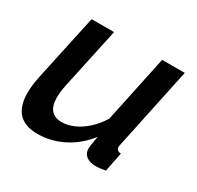

<svg xmlns="http://www.w3.org/2000/svg" viewBox="-121 -661 829 809"><g transform="rotate(30 293.0 -256.5)"><path d="M150 10Q28 10 28 -120Q28 -138 30.5 -158.5Q33 -179 38 -203L107 -523H216L152 -225Q145 -191 145 -165Q145 -84 214 -84Q243 -84 272.5 -97Q302 -110 330.5 -135.5Q359 -161 381 -197L450 -523H560L477 -130Q476 -125 475 -121.5Q474 -118 474 -115Q474 -95 497 -94L478 0Q463 2 452 3.5Q441 5 432 5Q402 5 385 -8Q368 -21 368 -45Q368 -50 369 -57.5Q370 -65 372 -76.5Q374 -88 377 -106Q332 -49 273 -19.5Q214 10 150 10Z"/></g></svg>

Font: Raleway Thin SemiBold
Style: Italic
Weight: 600
Italic angle: -12°
Version: Version 4.026